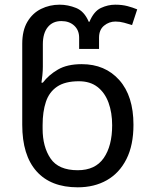

<svg xmlns="http://www.w3.org/2000/svg" viewBox="-20 -790 645 820"><path d="M312 10Q197 10 136 -58.5Q75 -127 75 -257V-603Q75 -660 97 -697Q119 -734 155.5 -752Q192 -770 235 -770Q270 -770 305 -756Q340 -742 359 -697H362Q381 -742 411 -756Q441 -770 472 -770Q501 -770 524 -764Q547 -758 566 -750L544 -683Q528 -688 510 -693Q492 -698 473 -698Q446 -698 424.5 -680.5Q403 -663 403 -629V-581H318V-629Q318 -661 297 -680.5Q276 -700 242 -700Q205 -700 184 -674Q163 -648 163 -601V-505Q163 -489 161 -468.5Q159 -448 157 -437H163Q188 -470 227.5 -493Q267 -516 329 -516Q429 -516 489.5 -448Q550 -380 550 -257Q550 -170 520 -110.5Q490 -51 436.5 -20.5Q383 10 312 10ZM312 -63Q387 -63 423 -115Q459 -167 459 -255Q459 -309 443.5 -351.5Q428 -394 396.5 -418.5Q365 -443 317 -443Q258 -443 224 -420Q190 -397 176 -355Q162 -313 162 -256V-240Q162 -163 196 -113Q230 -63 312 -63Z"/></svg>

Font: Noto Sans Living
Style: Regular
Weight: 400
Designer: Monotype Design Team
Foundry: Monotype Imaging Inc.
Version: Version 2.013; ttfautohint (v1.8.4.7-5d5b)